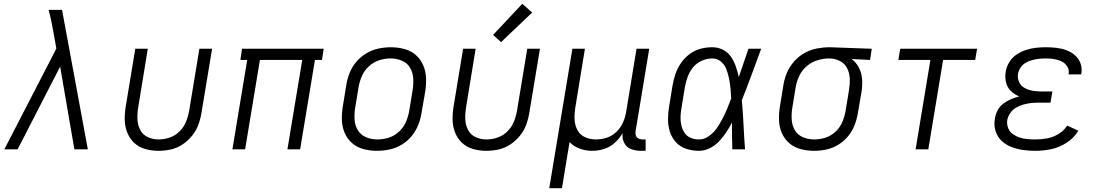

<svg xmlns="http://www.w3.org/2000/svg" viewBox="-20 -787 5800 1012"><path d="M3 0H73L297 -436L372 0H443L307 -735H236Q244 -707 250 -678.5Q256 -650 261 -621L277 -531Z M815 8Q847 8 879.5 1Q912 -6 941 -25Q970 -44 992 -71Q1014 -98 1025.5 -129.5Q1037 -161 1042 -193L1098 -530H1031L977 -203Q972 -174 960.5 -145.5Q949 -117 926.5 -94.5Q904 -72 874.5 -62Q845 -52 817 -52Q786 -52 759.5 -64Q733 -76 719.5 -101.5Q706 -127 704.5 -157Q703 -187 708 -218L759 -530H693L643 -227Q637 -192 637.5 -156.5Q638 -121 650.5 -89Q663 -57 687.5 -34Q712 -11 746 -1.5Q780 8 815 8Z M1205 0H1272L1350 -471H1573L1495 0H1562L1640 -471H1677L1686 -530H1256L1247 -471H1283Z M1967 8Q2000 8 2033 1Q2066 -6 2096.5 -24Q2127 -42 2149.5 -69.5Q2172 -97 2184.5 -128.5Q2197 -160 2202 -193L2221 -303Q2227 -339 2225.5 -375.5Q2224 -412 2210.5 -443.5Q2197 -475 2171 -497.5Q2145 -520 2110.5 -529Q2076 -538 2040 -538Q2008 -538 1974.5 -531Q1941 -524 1911 -506Q1881 -488 1858 -461Q1835 -434 1822.5 -402Q1810 -370 1805 -337L1787 -227Q1781 -191 1782 -155Q1783 -119 1796.5 -87Q1810 -55 1836 -32.5Q1862 -10 1896.5 -1Q1931 8 1967 8ZM1969 -52Q1938 -52 1910 -63.5Q1882 -75 1866.5 -100Q1851 -125 1849 -156Q1847 -187 1852 -218L1870 -328Q1875 -357 1887.5 -386Q1900 -415 1924.5 -437.5Q1949 -460 1979 -469.5Q2009 -479 2039 -479Q2069 -479 2097.5 -467.5Q2126 -456 2141 -430.5Q2156 -405 2158 -374.5Q2160 -344 2155 -313L2137 -203Q2132 -173 2119.5 -144Q2107 -115 2082.5 -92.5Q2058 -70 2028 -61Q1998 -52 1969 -52Z M2543 8Q2575 8 2607.5 1Q2640 -6 2669 -25Q2698 -44 2720 -71Q2742 -98 2753.5 -129.5Q2765 -161 2770 -193L2826 -530H2759L2705 -203Q2700 -174 2688.5 -145.5Q2677 -117 2654.5 -94.5Q2632 -72 2602.5 -62Q2573 -52 2545 -52Q2514 -52 2487.5 -64Q2461 -76 2447.5 -101.5Q2434 -127 2432.5 -157Q2431 -187 2436 -218L2487 -530H2421L2371 -227Q2365 -192 2365.5 -156.5Q2366 -121 2378.5 -89Q2391 -57 2415.5 -34Q2440 -11 2474 -1.5Q2508 8 2543 8ZM2621 -565 2785 -721 2733 -767 2579 -603Z M2875 205H2942L2982 -38Q3004 -15 3036 -3.5Q3068 8 3102 8Q3133 8 3164.5 -2Q3196 -12 3221 -35Q3246 -58 3262 -86Q3258 -59 3269.5 -35Q3281 -11 3305.5 -1.5Q3330 8 3357 8H3383V-52H3367Q3355 -52 3345 -57Q3335 -62 3331.5 -73Q3328 -84 3330 -95L3402 -530H3335L3280 -195Q3275 -167 3263 -140Q3251 -113 3228.5 -91.5Q3206 -70 3177.5 -61Q3149 -52 3121 -52Q3090 -52 3063.5 -64Q3037 -76 3023.5 -101.5Q3010 -127 3008.5 -157Q3007 -187 3012 -218L3063 -530H2997Z M3664 8Q3693 8 3720.5 -5.5Q3748 -19 3769.5 -41.5Q3791 -64 3807.5 -89Q3824 -114 3838 -141Q3838 -140 3838 -139V-134Q3838 -100 3838.5 -67Q3839 -34 3840 0H3907Q3902 -65 3899 -129.5Q3896 -194 3890 -259Q3917 -326 3942 -394Q3967 -462 3992 -530H3925Q3912 -493 3899.5 -455.5Q3887 -418 3874 -381Q3868 -409 3858.5 -436.5Q3849 -464 3833 -487.5Q3817 -511 3791 -524.5Q3765 -538 3734 -538Q3703 -538 3672.5 -530Q3642 -522 3615 -502Q3588 -482 3569.5 -455Q3551 -428 3540.5 -398Q3530 -368 3525 -337L3507 -227Q3501 -193 3501 -158.5Q3501 -124 3511 -92.5Q3521 -61 3543 -37Q3565 -13 3597.5 -2.5Q3630 8 3664 8ZM3664 -52Q3641 -52 3620.5 -60.5Q3600 -69 3588 -87Q3576 -105 3571 -127Q3566 -149 3567 -172Q3568 -195 3572 -218L3590 -328Q3595 -355 3604.5 -382Q3614 -409 3633 -432Q3652 -455 3679.5 -467Q3707 -479 3734 -479Q3761 -479 3780.5 -462Q3800 -445 3809 -421Q3818 -397 3823 -371.5Q3828 -346 3830.5 -320Q3833 -294 3834 -268Q3824 -241 3813 -214.5Q3802 -188 3788.5 -162Q3775 -136 3758.5 -112Q3742 -88 3717 -70Q3692 -52 3664 -52Z M4271 8Q4303 8 4336 1Q4369 -6 4399 -24.5Q4429 -43 4451 -70Q4473 -97 4485 -129Q4497 -161 4502 -193L4521 -303Q4526 -336 4524 -368.5Q4522 -401 4507.5 -429.5Q4493 -458 4469 -476L4566 -471L4575 -530L4354 -538H4353Q4320 -538 4286 -531.5Q4252 -525 4220.5 -507.5Q4189 -490 4165 -462.5Q4141 -435 4127.5 -403Q4114 -371 4109 -337L4091 -227Q4085 -191 4086 -155Q4087 -119 4100.5 -87Q4114 -55 4140 -32.5Q4166 -10 4200.5 -1Q4235 8 4271 8ZM4272 -52Q4241 -52 4213 -63.5Q4185 -75 4170 -100Q4155 -125 4153 -156Q4151 -187 4156 -218L4174 -328Q4179 -358 4193 -387.5Q4207 -417 4232.5 -438.5Q4258 -460 4289 -469.5Q4320 -479 4350 -479Q4380 -479 4406 -466Q4432 -453 4445 -427.5Q4458 -402 4459 -372Q4460 -342 4455 -313L4437 -203Q4432 -173 4420 -144.5Q4408 -116 4384.5 -93.5Q4361 -71 4331 -61.5Q4301 -52 4272 -52Z M4806 0H4873L4951 -471H5120L5130 -530H4725L4715 -471H4884Z M5438 8Q5479 8 5521.5 -1Q5564 -10 5602.5 -35Q5641 -60 5664 -98L5605 -125Q5587 -97 5558 -80Q5529 -63 5498.5 -57.5Q5468 -52 5438 -52Q5416 -52 5394.5 -54Q5373 -56 5353.5 -62.5Q5334 -69 5317.5 -81Q5301 -93 5293.5 -113Q5286 -133 5289 -154Q5293 -174 5305.5 -192Q5318 -210 5337 -220.5Q5356 -231 5376 -236.5Q5396 -242 5416 -244Q5436 -246 5456 -246H5517L5527 -305H5466Q5443 -305 5421 -309Q5399 -313 5379.5 -324Q5360 -335 5351 -355.5Q5342 -376 5346 -399Q5349 -416 5360 -432Q5371 -448 5387.5 -457Q5404 -466 5421.5 -470.5Q5439 -475 5456.5 -477Q5474 -479 5492 -479Q5513 -479 5534 -476Q5555 -473 5573.5 -464.5Q5592 -456 5604 -438.5Q5616 -421 5613 -400Q5612 -398 5612 -395H5678Q5679 -399 5680 -403Q5684 -431 5674 -456Q5664 -481 5644 -497.5Q5624 -514 5599 -523Q5574 -532 5546.5 -535Q5519 -538 5492 -538Q5466 -538 5439.5 -535Q5413 -532 5387 -523.5Q5361 -515 5337.5 -499Q5314 -483 5299.5 -459Q5285 -435 5281 -409Q5276 -381 5282.5 -353.5Q5289 -326 5308 -307.5Q5327 -289 5352 -279Q5330 -273 5308.5 -264Q5287 -255 5268 -240.5Q5249 -226 5238 -205Q5227 -184 5224 -162Q5218 -129 5227 -98Q5236 -67 5258.5 -45.5Q5281 -24 5310.5 -12.5Q5340 -1 5372 3.5Q5404 8 5438 8Z"/></svg>

Font: Iosevka Sparkle Light
Style: Italic
Weight: 300
Italic angle: -9°
Designer: Belleve Invis
Foundry: Belleve Invis
Version: Version 4.5.0; ttfautohint (v1.8.3)